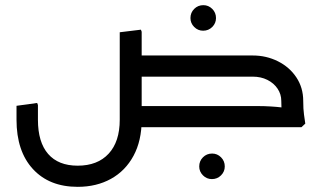

<svg xmlns="http://www.w3.org/2000/svg" viewBox="-20 -493 1257 744"><path d="M444 -29V-368L526 -378L529 -370V-29ZM498 -196V-278H879V-196ZM498 0V-82H879V0ZM281 231Q171 231 107.5 162Q44 93 44 -29H127Q127 58 166.5 103.5Q206 149 281 149Q358 149 401 102.5Q444 56 444 -29H529Q529 52 497.5 110.5Q466 169 410 200Q354 231 281 231ZM44 -29V-83L124 -94L127 -86V-29ZM444 -29V-352L526 -362L529 -354V-29ZM1070 -102Q1070 -128 1055.5 -149.5Q1041 -171 1016 -183.5Q991 -196 959 -196H810V-207L819 -278H959Q1012 -278 1057 -255.5Q1102 -233 1128.5 -193Q1155 -153 1155 -102ZM690 0 687 -7 728 -82H854V0ZM728 0V-82H979Q1004 -82 1028.5 -80.5Q1053 -79 1069 -77Q1085 -75 1085 -75V0ZM777 -196 773 -203 814 -278H932V-196ZM1079 0Q1077 -17 1073.5 -41.5Q1070 -66 1070 -102H1155Q1155 -70 1158 -49Q1161 -28 1163 -14L1148 0ZM767 -374Q747 -374 732.5 -388.5Q718 -403 718 -423Q718 -444 732.5 -458.5Q747 -473 768 -473Q788 -473 802.5 -458.5Q817 -444 817 -423Q817 -403 802.5 -388.5Q788 -374 767 -374ZM801 201Q781 201 766.5 186.5Q752 172 752 152Q752 131 766.5 116.5Q781 102 802 102Q822 102 836.5 116.5Q851 131 851 152Q851 172 836.5 186.5Q822 201 801 201Z"/></svg>

Font: Fustat Medium
Style: Regular
Weight: 500
Designer: Mohamed Gaber, Khaled Hosny, Laura Garcia Mut
Foundry: Kief Type Foundry, Alif Type Foundry, Hard Type Foundry
Version: Version 1.007